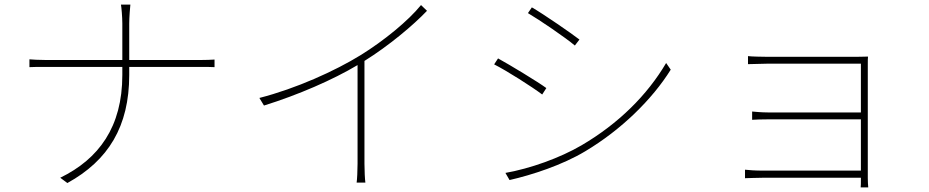

<svg xmlns="http://www.w3.org/2000/svg" viewBox="-20 -777 4040 835"><path d="M542 -516V-675C542 -703 546 -748 547 -757H506C508 -748 512 -703 512 -675V-516H182C151 -516 118 -518 108 -519V-485C118 -486 151 -486 183 -486H512V-451C512 -225 410 -86 242 -4L273 19C451 -79 542 -227 542 -451V-486H848C870 -486 903 -486 913 -485V-518C903 -517 870 -516 849 -516Z M1811 -755C1756 -687 1650 -600 1548 -537C1438 -469 1268 -392 1108 -351L1128 -318C1276 -364 1428 -430 1535 -494V-65C1535 -34 1533 3 1531 17H1569C1567 3 1565 -34 1565 -65V-512C1671 -578 1777 -667 1837 -730Z M2293 -745 2276 -720C2327 -690 2440 -613 2480 -579L2500 -605C2465 -632 2345 -715 2293 -745ZM2178 -25 2196 6C2293 -16 2425 -59 2525 -119C2681 -212 2816 -344 2897 -474L2877 -503C2795 -364 2671 -240 2509 -145C2415 -90 2286 -44 2178 -25ZM2146 -523 2129 -497C2183 -470 2296 -398 2338 -366L2356 -394C2321 -420 2197 -495 2146 -523Z M3756 38C3755 26 3754 14 3754 -2V-497C3754 -514 3754 -523 3755 -531C3744 -531 3730 -530 3708 -530H3314C3298 -530 3245 -531 3233 -533V-498C3245 -498 3298 -500 3314 -500H3724V-288H3320C3290 -288 3264 -291 3251 -292V-256C3267 -257 3290 -258 3321 -258H3724V-35H3298C3265 -35 3236 -37 3220 -39V-2C3236 -2 3265 -4 3299 -4H3724V-1C3724 21 3724 30 3723 38Z"/></svg>

Font: Noto Sans CJK JP Thin
Style: Regular
Weight: 250
Designer: Ryoko NISHIZUKA (kana & ideographs); Paul D. Hunt (Latin, Greek & Cyrillic); Wenlong ZHANG (bopomofo); Sandoll Communica
Foundry: Adobe Systems Incorporated
Version: Version 1.004;PS 1.004;hotconv 1.0.82;makeotf.lib2.5.63406